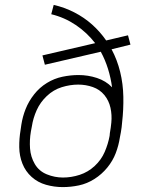

<svg xmlns="http://www.w3.org/2000/svg" viewBox="-20 -755 616 783"><path d="M236 8Q269 8 302 1Q335 -6 365 -25Q395 -44 417.5 -71.5Q440 -99 452 -130.5Q464 -162 469 -195L473 -216Q475 -226 476 -236Q477 -246 478 -256Q484 -308 483 -360.5Q482 -413 470 -462Q458 -511 435 -554L512 -573L502 -611L413 -590Q388 -626 355.5 -655Q323 -684 283 -704.5Q243 -725 199 -735L189 -697Q243 -684 289 -653Q335 -622 368 -579L153 -529L163 -491L391 -544Q409 -511 420.5 -474Q432 -437 437 -399Q412 -425 375.5 -437Q339 -449 300 -449Q268 -449 234.5 -442Q201 -435 171 -416.5Q141 -398 119 -370Q97 -342 84.5 -310.5Q72 -279 67 -246L64 -225Q58 -190 58.5 -154.5Q59 -119 71.5 -87.5Q84 -56 109 -33.5Q134 -11 167.5 -1.5Q201 8 236 8ZM237 -31Q203 -31 171 -44Q139 -57 122 -86Q105 -115 102.5 -149.5Q100 -184 106 -219L110 -240Q115 -273 129.5 -305.5Q144 -338 171 -363.5Q198 -389 232 -399.5Q266 -410 299 -410Q330 -410 358.5 -400Q387 -390 405.5 -367.5Q424 -345 430.5 -315.5Q437 -286 434 -255Q432 -234 428 -212L427 -201Q421 -168 407 -135.5Q393 -103 366 -78Q339 -53 305 -42Q271 -31 237 -31Z"/></svg>

Font: Iosevka Sparkle Extralight
Style: Italic
Weight: 200
Italic angle: -9°
Designer: Belleve Invis
Foundry: Belleve Invis
Version: Version 4.5.0; ttfautohint (v1.8.3)